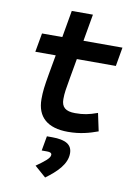

<svg xmlns="http://www.w3.org/2000/svg" viewBox="-102 -741 791 1096"><g transform="rotate(10 293.0 -192.5)"><path d="M320.8 9.8C392.1 9.8 444.3 -5.4 493.7 -23.4L471.7 -126.5C421.4 -108.4 391.1 -102.5 342.8 -102.5C287.6 -102.5 263.2 -123 263.2 -169.9C263.2 -206.1 268.1 -231.9 279.3 -295.4L299.3 -408.2H525.4L544.4 -517.6H318.4L345.7 -673.8H223.1L195.8 -517.6H78.1L58.6 -408.2H176.8L156.7 -295.4C144 -223.1 140.1 -191.4 140.1 -148.4C140.1 -44.4 202.6 9.8 320.8 9.8ZM238.3 289.1C301.3 242.7 354.5 191.9 354.5 128.9C354.5 78.6 316.9 55.7 238.3 55.7H207.5L192.4 140.6H224.1C241.7 140.6 250.5 145.5 250.5 155.8C250.5 175.8 219.7 198.7 172.9 231.9Z"/></g></svg>

Font: Cascadia Mono PL SemiBold
Style: Italic
Weight: 600
Italic angle: -10°
Monospace: yes
Designer: Aaron Bell
Foundry: Saja Typeworks
Version: Version 2404.023